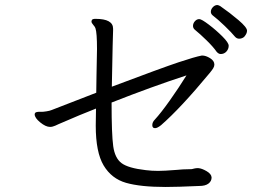

<svg xmlns="http://www.w3.org/2000/svg" viewBox="-20 -769 1040 764"><path d="M932 -615Q922 -615 915 -623Q902 -639 874.5 -665.5Q847 -692 826 -708Q819 -714 819 -722Q819 -732 827 -740.5Q835 -749 845 -749Q848 -749 856 -745Q895 -718 929 -689Q963 -660 963 -647Q963 -636 953 -624Q951 -621 945 -618Q939 -615 932 -615ZM121 -321Q126 -324 133 -324H146Q152 -324 165 -326Q178 -328 185 -331Q248 -356 363 -400L364 -469Q366 -545 366 -574Q366 -638 360 -656Q359 -661 351.5 -669.5Q344 -678 344 -683Q344 -686 346 -690Q349 -694 360 -694Q430 -694 430 -655V-648Q429 -637 425 -424Q624 -499 690 -521Q756 -543 783 -548H785Q799 -548 816 -537.5Q833 -527 833 -512Q833 -505 828.5 -497.5Q824 -490 814 -478Q699 -339 621 -271Q606 -259 597 -259Q586 -259 586 -271Q586 -283 596 -293Q620 -319 655.5 -369Q691 -419 722 -469Q584 -424 424 -361Q424 -235 430.5 -187.5Q437 -140 463.5 -120Q490 -100 560 -92Q584 -89 609 -89Q633 -89 683 -93Q693 -94 708 -95Q723 -96 743 -96Q747 -97 753.5 -98.5Q760 -100 766 -100H769Q783 -99 802 -88Q821 -77 822 -63Q822 -48 809.5 -38.5Q797 -29 773 -29Q685 -25 639 -25Q539 -25 481.5 -41.5Q424 -58 392.5 -110.5Q361 -163 361 -269L362 -337Q305 -315 213 -275Q211 -274 200 -269Q189 -264 179 -264Q162 -264 140 -282Q118 -300 118 -314Q118 -318 121 -321ZM773 -693Q782 -693 811 -671Q840 -649 865 -624Q890 -599 890 -587Q890 -574 881 -564Q872 -554 858 -554Q850 -554 842 -563Q829 -582 802.5 -608Q776 -634 755 -651Q748 -657 748 -666Q748 -676 755.5 -684.5Q763 -693 773 -693Z"/></svg>

Font: Iansui 0.93
Style: Regular
Weight: 400
Designer: But Ko / Fontworks Inc.
Foundry: zi-hi.com / Fontworks Inc.
Version: Version 0.931